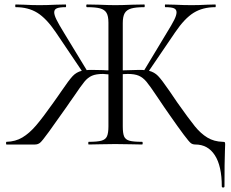

<svg xmlns="http://www.w3.org/2000/svg" viewBox="-20 -645 1031 857"><path d="M985 0Q985 16 984 28Q982 78 982 187Q982 192 976 192Q970 192 970 187Q970 96 939 48Q908 0 852 0Q840 0 832 -6Q824 -12 800 -44Q776 -76 737 -132L712 -168L681 -214Q649 -262 633.5 -280.5Q618 -299 599.5 -307Q581 -315 550 -315L528 -314V-81Q528 -50 534 -36Q540 -22 557.5 -17Q575 -12 614 -12Q617 -12 617 -6Q617 0 614 0Q583 0 565 -1L494 -2L426 -1Q408 0 376 0Q374 0 374 -6Q374 -12 376 -12Q414 -12 432.5 -17Q451 -22 457.5 -36.5Q464 -51 464 -81V-313Q446 -315 440 -315Q409 -315 390.5 -307Q372 -299 356.5 -280Q341 -261 310 -215Q301 -203 293 -191Q285 -179 278 -169Q228 -98 198 -56.5Q168 -15 158.5 -7.5Q149 0 136 0H9Q7 0 7 -6Q7 -12 9 -12Q49 -13 80 -31.5Q111 -50 141 -85Q171 -120 219 -188Q231 -205 239.5 -217Q248 -229 254 -238Q288 -288 304.5 -305.5Q321 -323 345 -329L229 -501Q187 -563 146.5 -588Q106 -613 50 -613Q48 -613 48 -619Q48 -625 50 -625L87 -624Q123 -622 156 -622Q189 -622 229 -624L273 -625Q275 -625 275 -619Q275 -613 273 -613Q246 -613 234 -608Q222 -603 222 -590Q222 -578 232 -557.5Q242 -537 266 -498L367 -332Q374 -333 389 -333L442 -332Q449 -331 464 -331V-544Q464 -573 455.5 -587.5Q447 -602 427 -607.5Q407 -613 368 -613Q365 -613 365 -619Q365 -625 368 -625L421 -624Q469 -622 494 -622Q523 -622 571 -624L624 -625Q626 -625 626 -619Q626 -613 624 -613Q586 -613 565.5 -607Q545 -601 536.5 -586Q528 -571 528 -542V-331Q590 -333 602 -333Q617 -333 624 -332L724 -498Q747 -535 757.5 -556Q768 -577 768 -590Q768 -603 756.5 -608Q745 -613 718 -613Q716 -613 716 -619Q716 -625 718 -625L761 -624Q801 -622 835 -622Q868 -622 904 -624L941 -625Q943 -625 943 -619Q943 -613 941 -613Q885 -613 844.5 -588Q804 -563 762 -501L645 -329Q669 -323 685.5 -306Q702 -289 737 -238L771 -188Q824 -113 850 -81Q876 -49 905.5 -31Q935 -13 974 -12Q982 -12 983.5 -10Q985 -8 985 0Z"/></svg>

Font: Cormorant Garamond
Style: Regular
Weight: 400
Designer: Christian Thalmann (Catharsis Fonts)
Version: Version 3.000